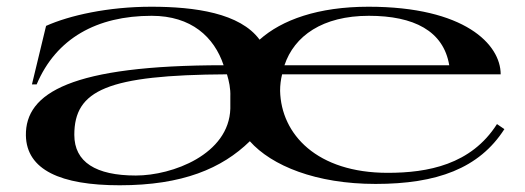

<svg xmlns="http://www.w3.org/2000/svg" viewBox="-20 -535 1561 571"><path d="M336 16C523 16 640 -34 723 -115C788 -42 920 12 1097 12C1279 12 1405 -34 1480 -151L1458 -166C1381 -45 1252 -21 1133 -21C923 -21 816 -135 813 -265C813 -282 815 -298 819 -314H1469C1469 -403 1362 -515 1076 -515C926 -515 818 -476 752 -417C694 -496 560 -515 430 -515C301 -515 186 -489 117 -458L75 -284H89C147 -421 268 -488 431 -488C549 -488 617 -425 645 -341C192 -341 55 -259 57 -132C59 -30 160 16 336 16ZM384 -13C265 -13 201 -53 201 -134C201 -267 299 -312 655 -314C661 -294 666 -272 665 -247V-212C661 -76 493 -13 384 -13ZM1316 -341H826C855 -428 939 -488 1077 -488C1211 -488 1299 -443 1316 -341Z"/></svg>

Font: Sprat Extended Medium
Style: Regular
Weight: 500
Width: 9
Designer: Ethan Nakache
Foundry: Collletttivo
Version: Version 2.000;Glyphs 3.2 (3217)